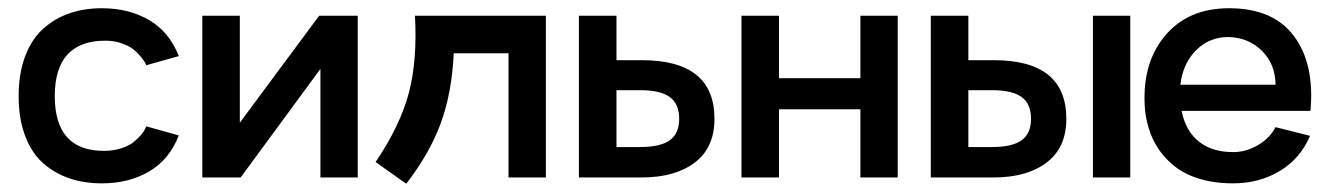

<svg xmlns="http://www.w3.org/2000/svg" viewBox="-20 -427 3200 462"><path d="M225.1 14.2Q182.6 14.2 147.2 2.2Q111.8 -9.8 84 -34.2Q56.2 -58.6 40.5 -99.9Q24.9 -141.1 24.9 -195.8Q24.9 -250.5 40.5 -291.7Q56.2 -333 84 -357.9Q111.8 -382.8 147.2 -395Q182.6 -407.2 225.1 -407.2Q290 -407.2 338.9 -378.7Q387.7 -350.1 410.2 -292L332 -270Q331.1 -272.5 329.1 -276.4Q327.1 -280.3 318.8 -290.5Q310.5 -300.8 300.5 -308.6Q290.5 -316.4 272.7 -322.8Q254.9 -329.1 233.9 -329.1Q111.8 -329.1 111.8 -195.8Q111.8 -64 230 -64Q252.4 -64 271.5 -70.1Q290.5 -76.2 301.3 -85Q312 -93.8 319.3 -102.3Q326.7 -110.8 329.1 -117.2L332 -123L410.2 -101.1Q387.7 -43 338.9 -14.4Q290 14.2 225.1 14.2Z M748 -389.2H840.8V0H751V-261.2L559.1 0H466.8V-389.2H557.1V-131.8Z M978.5 -389.2H1293.5V0H1203.6V-298.8H1071.8Q1067.4 -204.1 1040.8 -131.1Q1014.2 -58.1 957.5 15.1L883.8 -37.1Q943.4 -125.5 963.9 -203.9Q984.4 -282.2 978.5 -389.2Z M1524.4 -282.2Q1699.2 -282.2 1699.2 -141.1Q1699.2 -71.8 1651.9 -35.9Q1604.5 0 1524.4 0H1373V-389.2H1463.4V-282.2ZM1520 -73.2Q1569.3 -73.2 1591.8 -89.6Q1614.3 -106 1614.3 -141.1Q1614.3 -176.8 1591.8 -193.4Q1569.3 -210 1520 -210H1463.4V-73.2Z M2050.3 -389.2H2140.1V0H2050.3V-164.1H1854.5V0H1764.2V-389.2H1854.5V-238.8H2050.3Z M2371.1 -282.2Q2545.9 -282.2 2545.9 -141.1Q2545.9 -71.8 2498.5 -35.9Q2451.2 0 2371.1 0H2219.7V-389.2H2310.1V-282.2ZM2609.9 -389.2H2699.7V0H2609.9ZM2366.7 -73.2Q2416 -73.2 2438.5 -89.6Q2460.9 -106 2460.9 -141.1Q2460.9 -176.8 2438.5 -193.4Q2416 -210 2366.7 -210H2310.1V-73.2Z M2823.2 -160.2Q2833 -111.8 2864.7 -86.4Q2896.5 -61 2947.3 -61Q2978.5 -61 3007.1 -77.9Q3035.6 -94.7 3049.3 -121.1L3132.3 -100.1Q3109.4 -45.9 3060.1 -15.9Q3010.7 14.2 2946.3 14.2Q2891.1 14.2 2847.7 -3.2Q2804.2 -20.5 2773.4 -60.5Q2742.7 -100.6 2735.4 -160.2Q2725.6 -269.5 2781.2 -338.4Q2836.9 -407.2 2937.5 -407.2Q3043.5 -407.2 3093.5 -340.3Q3143.6 -273.4 3133.3 -160.2ZM2935.5 -337.9Q2890.1 -337.9 2858.2 -306.2Q2826.2 -274.4 2820.3 -223.1H3049.3Q3048.8 -272.9 3016.4 -304.9Q2983.9 -336.9 2935.5 -337.9Z"/></svg>

Font: Neutral Grotesk
Style: Regular
Weight: 400
Designer: Nawras Khrais
Foundry: Nawras Khrais
Version: Version 1.000;PS 001.000;hotconv 1.0.88;makeotf.lib2.5.64775